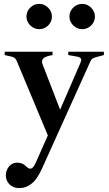

<svg xmlns="http://www.w3.org/2000/svg" viewBox="-20 -707 559 987"><path d="M514 -441V-424L473 -413Q460 -409 454 -404.5Q448 -400 444 -390L198 155Q172 214 142.5 237Q113 260 80 260Q47 260 28.5 240.5Q10 221 10 195Q10 168 26.5 148.5Q43 129 68 129Q95 129 113 147Q126 160 135 160Q143 160 149.5 153Q156 146 163 131L226 -11L65 -396Q61 -405 54.5 -409.5Q48 -414 35 -417L4 -424V-441H250V-424L227 -419Q196 -410 196 -390Q196 -384 199 -376L289 -143L394 -385Q398 -397 398 -399Q398 -412 376 -416L331 -424V-441ZM116 -622Q116 -649 135.5 -668Q155 -687 182 -687Q208 -687 227.5 -667.5Q247 -648 247 -622Q247 -595 227.5 -576Q208 -557 182 -557Q155 -557 135.5 -576.5Q116 -596 116 -622ZM337 -622Q337 -649 356.5 -668Q376 -687 403 -687Q429 -687 448.5 -667.5Q468 -648 468 -622Q468 -595 448.5 -576Q429 -557 403 -557Q376 -557 356.5 -576.5Q337 -596 337 -622Z"/></svg>

Font: Ibarra Real Nova
Style: Bold
Weight: 700
Designer: Jose Maria Ribagorda & Octavio Pardo
Foundry: Jose Maria Ribagorda
Version: Version 1.014